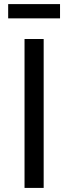

<svg xmlns="http://www.w3.org/2000/svg" viewBox="-20 -920 318 940"><path d="M193.8 -729V0H100.1V-729ZM273.9 -899.9V-830.1H20V-899.9Z"/></svg>

Font: SolaimanLipiNormal
Style: Normal
Weight: 400
Designer: Solaiman Karim
Version: Version 1.6.1 ; ttfautohint (v1.5.65-e2d9)